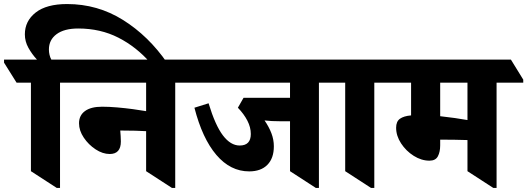

<svg xmlns="http://www.w3.org/2000/svg" viewBox="-88 -921 2609 950"><path d="M193 9 65 -74V-512H-6L-68 -611V-626H95Q70 -653 52.5 -684.5Q35 -716 35 -751Q35 -817 88.5 -859Q142 -901 244 -901Q395 -901 521 -822Q647 -743 739 -610H656Q587 -689 498 -734.5Q409 -780 299 -780Q230 -780 192 -752Q154 -724 154 -676Q154 -663 157 -650Q160 -637 166 -626H280L341 -527V-512H209V9Z M455 -159Q420 -159 385 -182Q350 -205 326.5 -240Q303 -275 303 -311Q303 -350 332.5 -371.5Q362 -393 417 -393Q452 -393 492 -389.5Q532 -386 569.5 -381Q607 -376 635 -371V-512H268L206 -611V-626H850L911 -527V-512H779V9H763L635 -74V-272Q585 -275 520 -275Q511 -275 507 -275Q508 -262 509 -248.5Q510 -235 510 -221Q510 -159 455 -159Z M1145 -73Q1052 -73 982.5 -154.5Q913 -236 874 -388L944 -410Q977 -301 1015 -251Q1053 -201 1098 -201Q1153 -201 1153 -258Q1153 -291 1136 -324Q1119 -357 1089 -388L1117 -437H1347V-512H838L776 -611V-626H1562L1623 -527V-512H1490V9H1475L1347 -74V-321H1300Q1278 -321 1257.5 -322Q1237 -323 1221 -325Q1243 -293 1255 -261.5Q1267 -230 1267 -197Q1267 -138 1235 -105.5Q1203 -73 1145 -73Z M1748 9 1620 -74V-512H1549L1487 -611V-626H1835L1896 -527V-512H1764V9Z M2037 -126Q1997 -126 1959 -150Q1921 -174 1896.5 -211.5Q1872 -249 1872 -289Q1872 -320 1891 -333.5Q1910 -347 1946 -350V-512H1818L1757 -611V-626H2440L2501 -527V-512H2369V9H2353L2225 -74V-228Q2196 -229 2160.5 -229.5Q2125 -230 2099 -230Q2094 -230 2090 -230V-202Q2090 -169 2078.5 -147.5Q2067 -126 2037 -126ZM2090 -346Q2127 -342 2162.5 -337Q2198 -332 2225 -327V-512H2090Z"/></svg>

Font: Noto Serif Devanagari ExtraBold
Style: Regular
Weight: 800
Designer: Universal Thirst, Indian Type Foundry and the Monotype Design Team
Foundry: Monotype Imaging Inc.
Version: Version 2.004; ttfautohint (v1.8.4.7-5d5b)